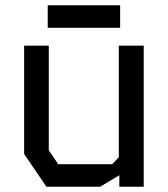

<svg xmlns="http://www.w3.org/2000/svg" viewBox="-20 -712 640 732"><path d="M433 -538V-113L408 -86H202L166 -139V-538H72V-125L157 0H362L435 -44V0H528V-538ZM438 -606H162V-692H438Z"/></svg>

Font: Kode Mono Medium
Style: Regular
Weight: 500
Monospace: yes
Designer: Isa Ozler
Foundry: Kadena LLC
Version: Version 1.206;gftools[0.9.28]